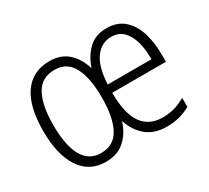

<svg xmlns="http://www.w3.org/2000/svg" viewBox="-114 -725 997 917"><g transform="rotate(-30 384.5 -266.0)"><path d="M554 -542Q613 -542 650 -509.5Q687 -477 704 -422.5Q721 -368 721 -303V-261H425Q424 -38 576 -38Q610 -38 639.5 -46Q669 -54 702 -73V-23Q673 -7 641.5 1.5Q610 10 572 10Q504 10 461 -25Q418 -60 398 -121Q380 -62 339.5 -26Q299 10 235 10Q145 10 96.5 -63Q48 -136 48 -267Q48 -402 97.5 -472Q147 -542 240 -542Q302 -542 341 -507Q380 -472 398 -412Q417 -469 455 -505.5Q493 -542 554 -542ZM553 -495Q500 -495 465.5 -449Q431 -403 426 -306H667Q668 -360 656 -402.5Q644 -445 619 -470Q594 -495 553 -495ZM240 -494Q169 -494 136.5 -435.5Q104 -377 104 -267Q104 -157 136.5 -97.5Q169 -38 236 -38Q307 -38 339 -98Q371 -158 371 -266Q371 -375 339.5 -434.5Q308 -494 240 -494Z"/></g></svg>

Font: Noto Sans Khmer UI Condensed Light
Style: Regular
Weight: 300
Width: 3
Designer: Danh Hong and the Monotype Design Team
Foundry: Monotype Imaging Inc.
Version: Version 2.002; ttfautohint (v1.8.4.7-5d5b)